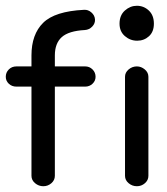

<svg xmlns="http://www.w3.org/2000/svg" viewBox="-20 -631 578 665"><path d="M275 -331H170V-22Q170 -7 158 3.5Q146 14 130 14Q114 14 101.5 3.5Q89 -7 89 -22V-331H37Q21 -331 10.5 -341Q0 -351 0 -365Q0 -380 10.5 -390.5Q21 -401 37 -401H89V-439Q89 -512 129.5 -552Q170 -592 271 -597Q285 -598 296.5 -588Q308 -578 309 -564Q310 -550 299.5 -539Q289 -528 274 -527Q218 -524 194 -502.5Q170 -481 170 -439V-401H275Q290 -401 300.5 -390.5Q311 -380 311 -365Q311 -351 300.5 -341Q290 -331 275 -331ZM413 -22V-365Q413 -380 425.5 -390.5Q438 -401 454 -401Q469 -401 481.5 -390.5Q494 -380 494 -365V-22Q494 -7 482 3.5Q470 14 454 14Q438 14 425.5 3.5Q413 -7 413 -22ZM394 -549Q394 -578 412.5 -594.5Q431 -611 454 -611Q478 -611 495.5 -594.5Q513 -578 513 -549Q513 -521 496 -505.5Q479 -490 455 -490Q431 -490 412.5 -506Q394 -522 394 -549Z"/></svg>

Font: Hoogli Semibold
Style: Regular
Weight: 600
Designer: Anand Singh Naorem
Foundry: Brand New Type
Version: Version 1.00 b007